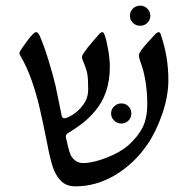

<svg xmlns="http://www.w3.org/2000/svg" viewBox="-20 -641 677 676"><path d="M145.5 -138.7Q130.9 -212.4 119.6 -260.7Q108.4 -309.1 91.6 -357.7Q74.7 -406.2 50.8 -446.3Q48.3 -451.2 48.3 -453.1Q48.3 -455.1 50.8 -460.9Q57.6 -472.2 72.3 -492.2Q86.9 -512.2 96.2 -521.5Q99.1 -524.4 101.8 -526.1Q104.5 -527.8 106.9 -527.8Q110.8 -527.8 113.3 -525.1Q115.7 -522.5 118.2 -518.1Q132.8 -487.3 149.9 -431.6Q167 -376 175.3 -340.3L197.8 -231Q198.7 -228.5 200.9 -226.6Q203.1 -224.6 206.5 -224.6Q216.3 -224.6 237.1 -237.8Q257.8 -251 274.2 -273.9Q290.5 -296.9 290.5 -325.7Q290.5 -362.8 287.4 -380.9Q284.2 -398.9 272 -426.8Q271 -430.2 269.8 -433.8Q268.6 -437.5 268.6 -439.5Q268.6 -444.8 272.9 -451.7Q287.1 -473.1 307.6 -496.3Q328.1 -519.5 330.6 -522.5Q335.9 -527.8 339.8 -527.8Q343.3 -527.8 345.2 -524.7Q347.2 -521.5 349.1 -516.1Q355.5 -497.6 361.1 -464.6Q366.7 -431.6 366.7 -405.8Q366.7 -309.6 313 -248Q293 -224.6 270.5 -207Q248 -189.5 219.7 -172.4Q211.9 -168 211.9 -160.2Q211.9 -156.2 213.9 -149.4Q219.2 -125.5 223.6 -109.9Q228 -94.2 232.9 -88.4Q247.6 -66.9 272.9 -66.9Q306.2 -66.9 354.2 -85.4Q402.3 -104 430.7 -128.4Q465.3 -159.2 481.9 -191.9Q498.5 -224.6 498.5 -274.9Q498.5 -316.4 492.2 -355.2Q485.8 -394 474.1 -424.3Q473.6 -426.3 471.4 -433.3Q469.2 -440.4 469.2 -445.3Q469.2 -450.2 471.2 -454.1Q473.1 -458 477.5 -464.4Q493.2 -485.8 528.3 -522.5Q534.7 -527.8 538.6 -527.8Q541 -527.8 543.2 -525.4Q545.4 -522.9 545.9 -520Q572.8 -442.4 572.8 -358.9Q572.8 -301.8 550.8 -238.5Q528.8 -175.3 498.5 -131.8Q453.1 -65.4 386.2 -25.1Q319.3 15.1 245.6 15.1Q212.9 15.1 193.8 -4.9Q174.8 -24.9 165 -55.7Q155.3 -86.4 145.5 -138.7ZM407.2 -206.1Q392.6 -206.1 381.8 -216.6Q371.1 -227.1 371.1 -241.2Q371.1 -255.9 381.8 -266.4Q392.6 -276.9 407.2 -276.9Q422.4 -276.9 432.4 -266.6Q442.4 -256.3 442.4 -241.2Q442.4 -226.6 432.1 -216.3Q421.9 -206.1 407.2 -206.1ZM473.6 -550.3Q458.5 -550.3 448 -560.5Q437.5 -570.8 437.5 -585.4Q437.5 -600.6 448 -610.8Q458.5 -621.1 473.6 -621.1Q488.3 -621.1 498.8 -610.6Q509.3 -600.1 509.3 -585.4Q509.3 -570.8 498.8 -560.5Q488.3 -550.3 473.6 -550.3Z"/></svg>

Font: David Libre
Style: Regular
Weight: 400
Version: Version 1.000